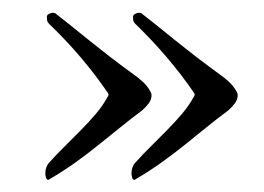

<svg xmlns="http://www.w3.org/2000/svg" viewBox="-20 -373 424 308"><path d="M60.1 -85.9Q58.6 -84.5 57.1 -84.5Q54.7 -84.5 53.7 -88.4Q52.7 -92.3 52.7 -94.2Q52.7 -105.5 58.6 -111.8Q71.3 -126 84.5 -138.9Q97.7 -151.9 110.1 -164.6Q122.6 -177.2 133.8 -190.4Q145 -203.6 153.3 -218.8Q154.3 -220.7 154.3 -221.2Q154.3 -221.7 153.3 -223.6Q133.3 -252.9 109.9 -280.5Q86.4 -308.1 58.6 -335Q56.2 -337.4 55.7 -339.8Q55.2 -342.3 55.2 -346.7Q55.2 -348.6 58.3 -350.6Q61.5 -352.5 64.9 -352.5Q66.9 -352.5 68.8 -351.6Q82 -341.3 94.7 -331.1Q107.4 -320.8 122.6 -308.6Q137.7 -296.4 156.7 -281.7Q175.8 -267.1 201.2 -248.5Q204.1 -246.1 208 -242.7Q211.9 -239.3 215.1 -235.4Q218.3 -231.4 220.7 -227.3Q223.1 -223.1 223.1 -220.2Q223.1 -213.4 218.8 -207.5Q214.4 -201.7 208.5 -196.3Q189.5 -182.1 172.4 -168.2Q155.3 -154.3 137.9 -140.4Q120.6 -126.5 101.6 -112.8Q82.5 -99.1 60.1 -85.9ZM198.2 -85.9Q196.8 -84.5 195.3 -84.5Q192.9 -84.5 191.9 -88.4Q190.9 -92.3 190.9 -94.2Q190.9 -105.5 196.8 -111.8Q209.5 -126 222.7 -138.9Q235.8 -151.9 248.3 -164.6Q260.7 -177.2 272 -190.4Q283.2 -203.6 291.5 -218.8Q292.5 -220.7 292.5 -221.2Q292.5 -221.7 291.5 -223.6Q271.5 -252.9 248 -280.5Q224.6 -308.1 196.8 -335Q194.3 -337.4 193.8 -339.8Q193.4 -342.3 193.4 -346.7Q193.4 -348.6 196.5 -350.6Q199.7 -352.5 203.1 -352.5Q205.1 -352.5 207 -351.6Q220.2 -341.3 232.9 -331.1Q245.6 -320.8 260.7 -308.6Q275.9 -296.4 294.9 -281.7Q314 -267.1 339.4 -248.5Q342.3 -246.1 346.2 -242.7Q350.1 -239.3 353.3 -235.4Q356.4 -231.4 358.9 -227.3Q361.3 -223.1 361.3 -220.2Q361.3 -213.4 356.9 -207.5Q352.5 -201.7 346.7 -196.3Q327.6 -182.1 310.5 -168.2Q293.5 -154.3 276.1 -140.4Q258.8 -126.5 239.7 -112.8Q220.7 -99.1 198.2 -85.9Z"/></svg>

Font: IM FELL French Canon
Style: Regular
Weight: 400
Designer: Igino Marini
Foundry: Igino Marini,
Version: 3.00